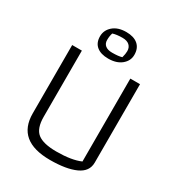

<svg xmlns="http://www.w3.org/2000/svg" viewBox="-197 -951 993 1081"><g transform="rotate(30 299.5 -410.5)"><path d="M189 -735Q189 -775 220.5 -802.5Q252 -830 306 -830Q355 -830 382 -807Q409 -784 409 -741Q409 -702 377 -675.5Q345 -649 291 -649Q243 -649 216 -671Q189 -693 189 -735ZM357 -696Q364 -721 364 -739Q364 -763 348.5 -777Q333 -791 304 -791Q266 -791 241 -783Q234 -763 234 -737Q234 -714 249.5 -701.5Q265 -689 294 -689Q336 -689 357 -696ZM78 -170V-614H141V-184Q141 -108 178 -79Q215 -50 300 -50Q399 -50 456 -75V-614H519V-104Q519 -46 458.5 -18.5Q398 9 293 9Q78 9 78 -170Z"/></g></svg>

Font: Athiti
Style: Regular
Weight: 400
Designer: CadsonDemak Team
Foundry: CadsonDemak
Version: Version 1.033